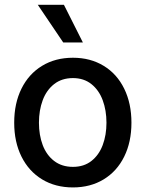

<svg xmlns="http://www.w3.org/2000/svg" viewBox="-20 -781 614 811"><path d="M40 -262.7Q40 -344.7 70.8 -406.7Q101.6 -468.8 157.7 -502.9Q213.9 -537.1 288.1 -537.1Q361.8 -537.1 418 -502.9Q474.1 -468.8 504.6 -406.5Q535.2 -344.2 535.2 -262.7Q535.2 -181.2 504.6 -119.4Q474.1 -57.6 418 -23.4Q361.8 10.7 288.1 10.7Q213.9 10.7 157.7 -23.4Q101.6 -57.6 70.8 -119.4Q40 -181.2 40 -262.7ZM429.7 -262.7Q429.7 -314.9 413.8 -357.7Q397.9 -400.4 366 -425.8Q334 -451.2 288.1 -451.2Q241.2 -451.2 208.7 -425.8Q176.3 -400.4 160.4 -357.7Q144.5 -314.9 144.5 -262.7Q144.5 -210.4 160.4 -168.2Q176.3 -126 208.7 -101.1Q241.2 -76.2 288.1 -76.2Q334.5 -76.2 366.2 -101.1Q397.9 -126 413.8 -168.2Q429.7 -210.4 429.7 -262.7ZM139.6 -760.7H250L330.1 -601.6H247.1Z"/></svg>

Font: Pretendard Medium
Style: Regular
Weight: 500
Designer: Base glyphs from Inter by Rasmus Andersson; Hangeul glyphs from Noto Sans CJK(Source Han Sans) by Jang Soo-young and Kan
Foundry: Kil Hyung-jin
Version: Version 1.309